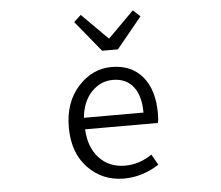

<svg xmlns="http://www.w3.org/2000/svg" viewBox="-56 -893 1113 969"><g transform="rotate(-5 500.0 -408.0)"><path d="M534.2 12.7Q424.8 12.7 351.6 -63.5Q278.3 -139.6 278.3 -268.6Q278.3 -395.5 350.1 -474.6Q421.9 -553.7 519.5 -553.7Q620.1 -553.7 676.3 -486.3Q732.4 -418.9 732.4 -300.8Q732.4 -268.6 728.5 -252H359.4Q363.3 -161.1 413.6 -106.4Q463.9 -51.8 544.9 -51.8Q617.2 -51.8 681.6 -95.7L711.9 -42Q627 12.7 534.2 12.7ZM358.4 -310.5H660.2Q660.2 -396.5 623.5 -442.4Q586.9 -488.3 520.5 -488.3Q458 -488.3 412.1 -440.4Q366.2 -392.6 358.4 -310.5ZM479.5 -639.6 351.6 -795.9 387.7 -829.1 517.6 -699.2H521.5L651.4 -829.1L687.5 -795.9L559.6 -639.6Z"/></g></svg>

Font: GenEi Gothic M SemiLight
Style: Regular
Weight: 350
Designer: o_tamon (Modified); [Source Han Sans]
Ryoko NISHIZUKA  (kana & ideographs); Paul D. Hunt (Latin, Greek & Cyrillic); Wenl
Version: Version 1.1a;Original Version 1.004